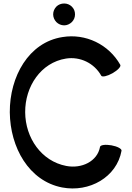

<svg xmlns="http://www.w3.org/2000/svg" viewBox="-20 -1042 755 1098"><path d="M409 -960C409 -977 403 -992 391 -1004C379 -1016 363 -1022 347 -1022C330 -1022 314 -1016 302 -1004C291 -992 284 -977 284 -960C284 -943 291 -928 302 -916C314 -904 330 -897 347 -897C363 -897 379 -904 391 -916C403 -928 409 -943 409 -960ZM668 -671C602 -788 470 -852 337 -830C144 -800 35 -604 36 -400C38 -199 145 -7 335 30C491 60 648 -29 675 -180C677 -191 651 -205 617 -211C583 -217 554 -213 552 -202C537 -119 447 -76 359 -93C217 -120 125 -253 124 -400C123 -548 214 -684 357 -707C438 -720 519 -681 559 -609C564 -600 593 -606 623 -623C653 -640 673 -661 668 -671Z"/></svg>

Font: Nupuram
Style: Bold
Weight: 700
Designer: Santhosh Thottingal (santhosh.thottingal@gmail.com)
Foundry: SMC
Version: Version 1.000